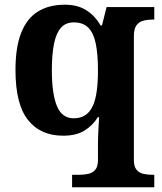

<svg xmlns="http://www.w3.org/2000/svg" viewBox="-20 -566 688 815"><path d="M286 229V176H314.9Q337.3 176 355.5 171.8Q373.8 167.7 384.8 154.2Q395.8 140.8 395.8 113.8V49.3Q395.8 32.1 396.5 10.5Q397.3 -11.1 398.6 -32.3Q399.9 -53.5 400.9 -68.5H395.2Q374.3 -34.1 339.2 -12.1Q304.1 10 248 10Q151.3 10 98.5 -57.1Q45.7 -124.2 45.7 -268.7Q45.7 -365.2 69.8 -426.4Q93.9 -487.6 140.5 -516.8Q187.2 -546 255.5 -546Q310 -546 347.1 -522.1Q384.2 -498.2 406.8 -458H412.8L432.5 -536H634.9V-483H629.2Q607.8 -483 589.1 -478.3Q570.3 -473.6 559.3 -458.6Q548.3 -443.6 548.3 -412.7V113.8Q548.3 141 559.6 154.6Q570.8 168.1 589 172Q607.2 176 629.2 176H634.9V229ZM292.8 -63.9Q322.5 -63.9 342.2 -77.2Q361.8 -90.4 373.7 -116.1Q385.7 -141.7 390.7 -179.7Q395.8 -217.6 395.8 -267Q395.8 -336.4 386.4 -381.3Q377.1 -426.2 354.9 -448.6Q332.6 -471 293 -471Q259.4 -471 239.1 -448.6Q218.8 -426.2 209.5 -381.1Q200.1 -336 200.1 -267.7Q200.1 -168.7 221.4 -116.3Q242.6 -63.9 292.8 -63.9Z"/></svg>

Font: Noto Serif Khmer
Style: Regular
Weight: 400
Designer: Danh Hong and the Monotype Design Team
Foundry: Monotype Imaging Inc.
Version: Version 2.003